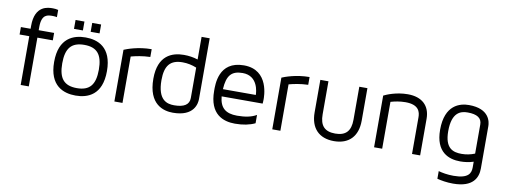

<svg xmlns="http://www.w3.org/2000/svg" viewBox="-69 -1097 4422 1679"><g transform="rotate(10 2142.0 -258.0)"><path d="M299 -643C313 -643 325 -641 335 -639V-703C321 -707 305 -709 287 -709C247 -709 126 -709 126 -526V-499H40V-433H126V0H198V-433H335V-499H198V-527C198 -643 253 -643 299 -643Z M379 -250C379 -37 507 8 614 8C721 8 848 -37 848 -250C848 -463 721 -508 614 -508C507 -508 379 -463 379 -250ZM451 -250C451 -384 500 -442 614 -442C727 -442 776 -384 776 -250C776 -116 727 -58 614 -58C500 -58 451 -116 451 -250ZM500 -564H579V-643H500V-564ZM648 -564H727V-643H648V-564Z M1200 -438V-507C1080 -507 984 -470 958 -459V0H1030V-412C1071 -423 1131 -436 1200 -438Z M1259 -256C1259 -26 1396 8 1478 8C1668 8 1683 -112 1683 -149V-689H1611V-488C1571 -501 1530 -507 1487 -507C1383 -507 1259 -464 1259 -256ZM1331 -256C1331 -385 1378 -441 1487 -441C1530 -441 1572 -432 1611 -416V-146C1611 -87 1566 -58 1478 -58C1415 -58 1331 -78 1331 -256Z M2020 -508C1793 -508 1801 -296 1801 -243C1801 -35 1925 8 2029 8C2100 8 2159 -4 2207 -27V-101C2165 -76 2109 -64 2036 -64C1933 -64 1883 -107 1874 -207H2238C2238 -207 2240 -223 2240 -242C2240 -261 2247 -508 2020 -508ZM1874 -271C1881 -394 1922 -440 2020 -440C2158 -440 2166 -295 2166 -271H1874Z M2602 -438V-507C2482 -507 2386 -470 2360 -459V0H2432V-412C2473 -423 2533 -436 2602 -438Z M3045 -499V-206C3045 -105 3001 -59 2908 -59C2814 -59 2771 -105 2771 -206V-499H2699V-210C2699 -71 2775 8 2908 8C3041 8 3117 -71 3117 -210V-499H3045Z M3475 -508C3371 -508 3288 -471 3264 -459V0H3336V-416C3370 -426 3416 -436 3467 -436C3587 -436 3601 -372 3601 -325V0H3673V-325C3673 -441 3601 -508 3475 -508Z M4018 -508C3939 -508 3806 -474 3806 -252C3806 -51 3926 -9 4027 -9C4067 -9 4107 -15 4144 -27V23C4144 73 4126 125 3991 125C3935 125 3889 116 3857 107V175C3893 184 3941 193 3999 193C4178 193 4216 100 4216 21V-355C4216 -391 4202 -508 4018 -508ZM4144 -99C4107 -84 4068 -76 4027 -76C3953 -76 3878 -97 3878 -252C3878 -422 3958 -442 4018 -442C4102 -442 4144 -414 4144 -358V-99Z"/></g></svg>

Font: Maven Pro
Style: Regular
Weight: 400
Designer: Joe Prince
Foundry: Joe Prince
Version: Version 1.003